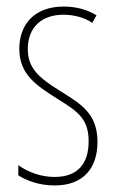

<svg xmlns="http://www.w3.org/2000/svg" viewBox="-20 -557 352 587"><path d="M278 -123C278 -210 228 -239 162 -280C98 -320 65 -349 65 -407C65 -475 109 -512 174 -512C206 -512 240 -503 262 -487L275 -510C249 -527 213 -537 175 -537C82 -537 39 -479 39 -408C39 -330 90 -296 157 -254C216 -217 251 -195 251 -125C251 -56 217 -16 147 -16C105 -16 65 -31 36 -52V-21C59 -6 98 10 147 10C235 10 278 -43 278 -123Z"/></svg>

Font: Noto Sans Ethiopic ExtraCondensed Thin
Style: Regular
Weight: 100
Width: 2
Designer: Monotype Design Team
Foundry: Monotype Imaging Inc.
Version: Version 2.102